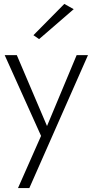

<svg xmlns="http://www.w3.org/2000/svg" viewBox="-20 -742 474 982"><path d="M430 -460H372L209 -70L233 -68L66 -460H4L190 -47L72 220H130ZM357 -695 309 -722 151 -562 180 -542Z"/></svg>

Font: Jost Light
Style: Regular
Weight: 300
Version: Version 3.710